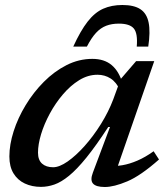

<svg xmlns="http://www.w3.org/2000/svg" viewBox="-20 -737 671 768"><path d="M351.5 -46.5 420 -229H413Q364 -154 325.8 -106.8Q287.5 -59.5 256.2 -34Q225 -8.5 197.8 1Q170.5 10.5 144 10.5Q108 10.5 79.2 -3Q50.5 -16.5 34 -43.5Q17.5 -70.5 17.5 -111Q17.5 -158.5 34.5 -211.8Q51.5 -265 82.5 -316.2Q113.5 -367.5 155.2 -409.5Q197 -451.5 246.2 -476.5Q295.5 -501.5 349.5 -501.5Q397 -501.5 426.5 -476.8Q456 -452 470 -404L461.5 -374Q445.5 -408.5 422.2 -423.2Q399 -438 370 -438Q332 -438 297 -416.5Q262 -395 231.8 -359.5Q201.5 -324 179 -282.2Q156.5 -240.5 144.2 -199.8Q132 -159 132 -126.5Q132 -97 148.2 -82.5Q164.5 -68 192.5 -68Q217.5 -68 250.8 -91.2Q284 -114.5 318.8 -153.5Q353.5 -192.5 383.8 -241Q414 -289.5 433 -339.5L462.5 -420.5L524.5 -492.5H597L439 -37.5L416 -73.5Q441.5 -71.5 469.8 -76.2Q498 -81 529.5 -94.5Q561 -108 594.5 -132L616 -99Q542.5 -34 489 -11.5Q435.5 11 399.5 11Q364 11 352 -2.8Q340 -16.5 351.5 -46.5ZM455.5 -642.5Q427 -642.5 404.8 -634Q382.5 -625.5 364 -605.5Q345.5 -585.5 327.5 -550.5H273Q302 -614 330.5 -650.5Q359 -687 392.5 -702Q426 -717 469.5 -717Q516 -717 541.5 -700.2Q567 -683.5 574.5 -646.8Q582 -610 573 -550.5H527Q531.5 -603.5 515.2 -623Q499 -642.5 455.5 -642.5Z"/></svg>

Font: Newsreader 9pt Medium
Style: Italic
Weight: 500
Italic angle: -17°
Designer: Hugues Gentile
Foundry: Production Type
Version: Version 1.003